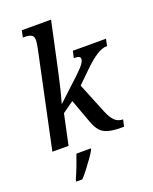

<svg xmlns="http://www.w3.org/2000/svg" viewBox="-176 -855 931 1171"><g transform="rotate(-20 289.5 -269.5)"><path d="M479 6Q429 6 397 -3Q365 -12 345.5 -34Q326 -56 312 -96L256 -249L183 -197L141 0H36L167 -619Q175 -659 175 -673Q175 -700 159 -708Q143 -716 118 -716H105L114 -760H304L250 -509Q242 -473 232 -426Q222 -379 210.5 -333Q199 -287 189 -253L331 -385Q369 -421 382.5 -440Q396 -459 396 -472Q396 -483 386.5 -487.5Q377 -492 354 -492L364 -536H579L570 -492Q537 -492 499.5 -467.5Q462 -443 415 -397L336 -320L415 -126Q433 -81 454.5 -59.5Q476 -38 509 -38L499 6ZM112 209Q127 176 142.5 136Q158 96 170 61H264L262 70Q251 90 231.5 117.5Q212 145 190.5 173Q169 201 150 221H110Z"/></g></svg>

Font: Noto Serif SemiCondensed Medium
Style: Italic
Weight: 500
Width: 4
Italic angle: -12°
Designer: Monotype Design Team
Foundry: Monotype Imaging Inc.
Version: Version 2.013